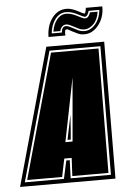

<svg xmlns="http://www.w3.org/2000/svg" viewBox="-89 -786 558 826"><g transform="rotate(-5 189.5 -373.0)"><path d="M-36 0 129 -591H379L376 0ZM-14 -18H155L172 -96H187L184 -18H358L361 -573H141ZM-3 -27 147 -564H352L348 -27H192L196 -105H164L148 -27ZM175 -175H206L230 -450ZM185 -184 207 -291Q206 -276 204.5 -256Q203 -236 203 -233L199 -184ZM297 -630Q280 -630 266.5 -637Q253 -644 244 -648Q234 -653 230.5 -655.5Q227 -658 223 -658Q218 -658 216 -653.5Q214 -649 215 -632H142Q143 -682 167.5 -714Q192 -746 229 -746Q243 -746 256.5 -741Q270 -736 283 -729Q294 -723 298.5 -721Q303 -719 305 -719Q310 -719 313 -743H384Q385 -697 359 -663.5Q333 -630 297 -630ZM299 -644Q326 -644 346.5 -668.5Q367 -693 370 -729H324Q317 -705 306 -705Q301 -705 282 -715Q251 -732 227 -732Q199 -732 180 -708Q161 -684 157 -646H201Q203 -672 221 -672Q228 -672 235 -668.5Q242 -665 252 -660Q261 -655 272.5 -649.5Q284 -644 299 -644ZM300 -651Q287 -651 276 -656Q265 -661 256 -666Q246 -671 238 -675Q230 -679 222 -679Q212 -679 204.5 -671.5Q197 -664 195 -653H165Q170 -685 186.5 -705Q203 -725 226 -725Q240 -725 253.5 -720Q267 -715 278 -709Q286 -705 293.5 -701.5Q301 -698 306 -698Q315 -698 320.5 -705Q326 -712 329 -722H362Q357 -687 338 -669Q319 -651 300 -651Z"/></g></svg>

Font: Alumni Sans Collegiate One SC
Style: Italic
Weight: 400
Italic angle: -8°
Designer: Robert E. Leuschke
Foundry: Robert E. Leuschke
Version: Version 1.100